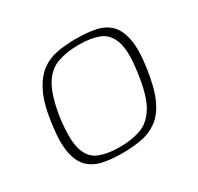

<svg xmlns="http://www.w3.org/2000/svg" viewBox="-98 -519 661 640"><g transform="rotate(-30 232.5 -199.0)"><path d="M204 5Q165 5 132.5 -1.5Q100 -8 78 -28.5Q56 -49 48 -90Q40 -131 50 -199Q59 -268 79 -309Q99 -350 126.5 -370.5Q154 -391 188 -397Q222 -403 262 -403Q301 -403 334 -396.5Q367 -390 388.5 -369.5Q410 -349 418 -308Q426 -267 416 -199Q406 -129 387 -88Q368 -47 340 -27Q312 -7 278 -1Q244 5 204 5ZM207 -17Q254 -17 289 -29.5Q324 -42 347.5 -80.5Q371 -119 382 -199Q394 -279 381 -317.5Q368 -356 336.5 -368.5Q305 -381 258 -381Q212 -381 176.5 -368.5Q141 -356 118 -317.5Q95 -279 83 -199Q73 -119 85.5 -80.5Q98 -42 130 -29.5Q162 -17 207 -17Z"/></g></svg>

Font: Genos Thin ExtraLight
Style: Italic
Weight: 250
Italic angle: -8°
Version: Version 1.010